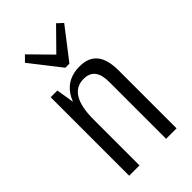

<svg xmlns="http://www.w3.org/2000/svg" viewBox="-235 -855 934 934"><g transform="rotate(-45 232.5 -388.0)"><path d="M326 -391Q326 -441 307 -465.5Q288 -490 248 -490Q196 -490 169.5 -446.5Q143 -403 143 -316L112 -248V-306Q112 -427 153.5 -487Q195 -547 278 -547Q338 -547 368 -510.5Q398 -474 398 -399V0H326ZM72 -540H118L143 -387V0H72ZM374 -749 252 -591H224L102 -747L131 -776L250 -655H226L345 -776Z"/></g></svg>

Font: Pathway Extreme Condensed Light
Style: Regular
Weight: 300
Width: 3
Version: Version 1.001;gftools[0.9.26]